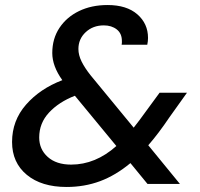

<svg xmlns="http://www.w3.org/2000/svg" viewBox="-20 -732 796 764"><path d="M245 12Q145 12 86.5 -36.5Q28 -85 28 -167Q28 -252 83.5 -315.5Q139 -379 228 -413Q188 -469 188 -521Q188 -578 216.5 -621Q245 -664 294.5 -688Q344 -712 408 -712Q484 -712 526.5 -675Q569 -638 569 -581Q569 -568 566 -554H464Q465 -558 465 -561.5Q465 -565 465 -569Q465 -599 444.5 -615Q424 -631 393 -631Q350 -631 321 -604Q292 -577 292 -537Q292 -513 304.5 -487.5Q317 -462 340 -433L512 -224Q535 -253 560 -288L615 -363H724L654 -265Q611 -201 570 -154L696 0H567L499 -83Q440 -34 378 -11Q316 12 245 12ZM136 -185Q136 -138 170 -107.5Q204 -77 263 -77Q360 -77 443 -151L278 -351Q214 -326 175 -284Q136 -242 136 -185Z"/></svg>

Font: DeepMind Sans Medium
Style: Italic
Weight: 500
Italic angle: -10°
Designer: Jonny Pinhorn / Modifications: Colophon Foundry
Foundry: Colophon Foundry
Version: Version 1.002; ttfautohint (v1.8.2)